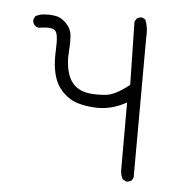

<svg xmlns="http://www.w3.org/2000/svg" viewBox="-43 -541 586 602"><g transform="rotate(5 250.0 -240.5)"><path d="M375.5 18.1Q376 18.1 378.7 18.1Q381.3 18.1 385.5 16.8Q389.6 15.6 393.1 12.7L397.9 2.9L398.9 -437Q399.4 -443.4 399.4 -449.2Q399.4 -472.7 391.1 -493.2L381.3 -498.5Q380.4 -498.5 379.4 -498.5Q369.6 -498.5 363.8 -493.2L357.9 -483.4L361.8 -285.2L360.4 -283.7Q318.4 -250.5 289.6 -247.1Q275.9 -245.6 262.2 -245.6Q248.5 -245.6 235.8 -247.1Q192.9 -252.9 174.8 -286.6Q169.4 -296.9 166 -309.6Q160.6 -330.6 160.6 -355Q160.6 -362.8 161.6 -376.2Q162.6 -389.6 162.6 -402.6Q162.6 -415.5 161.6 -424.8Q159.7 -444.3 143.3 -460.9Q127 -477.5 108.9 -480Q96.2 -481.9 87.6 -481.9Q79.1 -481.9 75.2 -481.4Q71.3 -481 68.4 -480.7Q65.4 -480.5 62.7 -479.7Q60.1 -479 57.1 -478Q51.8 -476.1 46.4 -473.1L41.5 -462.9Q41.5 -461.9 41.5 -460.4Q41.5 -459 41.7 -457Q42 -455.1 42.5 -452.6Q44.4 -447.8 47.9 -443.8L58.6 -438Q75.7 -440.9 87.4 -440.9Q105.5 -440.9 111.8 -434.6Q117.2 -429.2 118.9 -418Q120.6 -406.7 120.6 -395.5Q120.6 -384.3 120.1 -374.5Q119.6 -364.7 119.6 -355.5Q119.6 -298.8 138.2 -265.6Q149.9 -244.6 172.9 -228Q187.5 -217.8 202.6 -213.4Q225.6 -206.5 252.9 -204.6Q259.8 -204.1 266.1 -204.1Q309.6 -204.1 350.6 -225.6L356.9 -229V-16.6Q356.9 -1 364.3 12.2Z"/></g></svg>

Font: Bakudai
Style: Light
Weight: 300
Version: Version 1.48